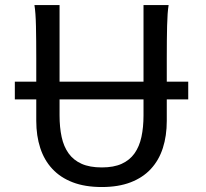

<svg xmlns="http://www.w3.org/2000/svg" viewBox="-20 -733 819 765"><path d="M385.7 -65.9Q433.1 -65.9 464.8 -80.3Q496.6 -94.7 515.9 -121.8Q535.2 -148.9 543.5 -187.3Q551.8 -225.6 551.8 -273.4V-336.9H217.3V-273.4Q217.3 -225.6 225.6 -187.3Q233.9 -148.9 253.4 -121.8Q272.9 -94.7 305.2 -80.3Q337.4 -65.9 385.7 -65.9ZM39.1 -407.7H124.5V-500.5Q124.5 -572.8 123.3 -628.2Q122.1 -683.6 117.2 -712.9H217.3V-407.7H551.8V-712.9H651.9Q647 -683.6 645.8 -630.1Q644.5 -576.7 644.5 -500.5V-407.7H730V-336.9H644.5V-251.5Q644.5 -191.9 628.9 -143.3Q613.3 -94.7 581.3 -60.1Q549.3 -25.4 500.5 -6.6Q451.7 12.2 385.7 12.2Q318.8 12.2 269.8 -6.6Q220.7 -25.4 188.5 -60.1Q156.2 -94.7 140.4 -143.3Q124.5 -191.9 124.5 -251.5V-336.9H39.1Z"/></svg>

Font: Andika Compact
Style: Regular
Weight: 400
Designer: Victor Gaultney, Annie Olsen, Julie Remington, Don Collingsworth, Eric Hays, Becca Hirsbrunner
Foundry: SIL International
Version: Version 5.000 ; LnSpcTght